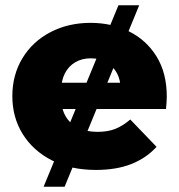

<svg xmlns="http://www.w3.org/2000/svg" viewBox="-20 -638 682 731"><path d="M345 9Q249 9 177.5 -27.5Q106 -64 66.5 -127.5Q27 -191 27 -272Q27 -353 65.5 -416.5Q104 -480 172 -515.5Q240 -551 325 -551Q405 -551 471 -518.5Q537 -486 576 -423Q615 -360 615 -270Q615 -260 614 -247Q613 -234 612 -223H183V-323H511L439 -295Q440 -332 425.5 -359Q411 -386 385.5 -401Q360 -416 326 -416Q292 -416 266.5 -401Q241 -386 227 -358.5Q213 -331 213 -294V-265Q213 -225 229.5 -196Q246 -167 277 -151.5Q308 -136 351 -136Q391 -136 419.5 -147.5Q448 -159 476 -183L576 -79Q537 -36 480 -13.5Q423 9 345 9ZM146 73 431 -618H510L226 73Z"/></svg>

Font: Montserrat Thin ExtraBold
Style: Regular
Weight: 800
Version: Version 9.000